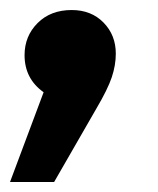

<svg xmlns="http://www.w3.org/2000/svg" viewBox="-47 -185 316 383"><path d="M61 178H-27L40 -1Q2 -28 2 -75Q2 -113 28 -139Q54 -165 96 -165Q135 -165 159.5 -140Q184 -115 184 -78Q184 -55 176 -31Q168 -7 145 32Z"/></svg>

Font: Qjlgwqiwhsfqbnnlvksmvfsycuq
Style: Regular
Weight: 700
Italic angle: -8°
Designer: Carrois Corporate & Edenspiekermann
Foundry: Carrois Corporate GbR & Edenspiekermann AG
Version: Version 2.001